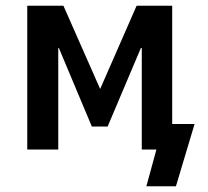

<svg xmlns="http://www.w3.org/2000/svg" viewBox="-20 -521 725 669"><path d="M490 128 525 0H474V-89H658L593 128ZM75 0V-501H201L329 -211L456 -501H580V0H474V-354H471L355 -80H300L185 -354H183V0Z"/></svg>

Font: Nunito Sans 7pt Condensed
Style: Bold
Weight: 700
Width: 3
Designer: Vernon Adams
Foundry: Vernon Adams
Version: Version 3.101;gftools[0.9.27]